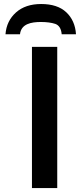

<svg xmlns="http://www.w3.org/2000/svg" viewBox="-20 -951 410 971"><path d="M188 -930.7C135.3 -930.7 92.8 -916.5 61 -888.2C29.3 -859.9 11.2 -823.2 7.8 -777.8H81.1C86.9 -830.6 138.2 -839.8 187 -839.8C216.3 -839.8 240.7 -836.4 259.8 -830.1C278.8 -823.2 289.6 -805.7 292 -777.8H364.3C361.3 -824.2 344.7 -861.3 314.9 -889.2C285.2 -917 242.7 -930.7 188 -930.7ZM269.5 -713.9H141.6V0H269.5Z"/></svg>

Font: Noto Reveo Sans
Style: Regular
Weight: 600
Designer: Monotype Design Team
Foundry: Monotype Imaging Inc.
Version: Version 2.007